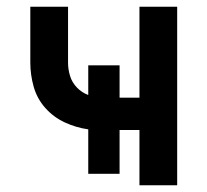

<svg xmlns="http://www.w3.org/2000/svg" viewBox="-20 -550 616 570"><path d="M394 0H506V-530H394V-260H335V-356H242V-268Q223 -275 208.5 -290Q194 -305 188 -324.5Q182 -344 182 -364V-530H70V-364Q70 -328 80 -292.5Q90 -257 114.5 -229.5Q139 -202 172.5 -186.5Q206 -171 242 -166V-34H335V-164H394Z"/></svg>

Font: Iosevka Sparkle Semibold
Style: Regular
Weight: 600
Designer: Belleve Invis
Foundry: Belleve Invis
Version: Version 4.5.0; ttfautohint (v1.8.3)